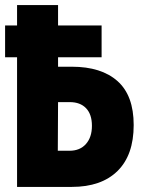

<svg xmlns="http://www.w3.org/2000/svg" viewBox="-21 -734 571 754"><path d="M46 0V-509H-1V-634H46V-714H207V-634H378V-509H207V-472H261Q377 -472 440.5 -415.5Q504 -359 504 -243Q504 -125 440.5 -62.5Q377 0 261 0ZM206 -142H252Q293 -142 316.5 -168.5Q340 -195 340 -240Q340 -285 317 -309Q294 -333 253 -333H207Z"/></svg>

Font: Noto Sans Mono Condensed Black
Style: Regular
Weight: 900
Width: 3
Designer: Monotype Design Team
Foundry: Monotype Imaging Inc.
Version: Version 2.014